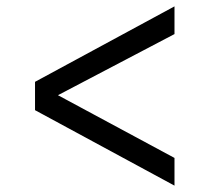

<svg xmlns="http://www.w3.org/2000/svg" viewBox="-20 -624 658 603"><path d="M528 -41 90 -278V-367L528 -604V-517L162 -325L528 -128Z"/></svg>

Font: Fragment Mono SC
Style: Regular
Weight: 400
Monospace: yes
Designer: Wei Huang based on Nimbus Sans by URW Studio, based on Helvetica by Max Miedinger.
Foundry: Wei Huang
Version: Version 1.012; ttfautohint (v1.8.4.7-5d5b)